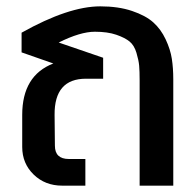

<svg xmlns="http://www.w3.org/2000/svg" viewBox="-20 -585 608 605"><path d="M48 -482Q196 -565 296 -565Q353 -565 396 -550.5Q439 -536 463 -514.5Q487 -493 502 -461Q517 -429 521.5 -399.5Q526 -370 526 -335V0H420V-331Q420 -361 418.5 -378Q417 -395 410 -418.5Q403 -442 388.5 -454Q374 -466 346.5 -475.5Q319 -485 279 -485Q233 -485 165 -451L305 -403V-337H251Q151 -337 152 -223L153 -126Q153 -84 197 -84H249V0H176Q122 0 86 -35Q50 -70 50 -122V-223Q50 -347 148 -385L48 -420Z"/></svg>

Font: LT Superior Semi-bold
Style: Regular
Weight: 600
Designer: Daniel Lyons
Foundry: LyonsType
Version: Version 1.0